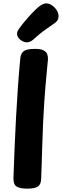

<svg xmlns="http://www.w3.org/2000/svg" viewBox="-20 -1113 369 1143"><path d="M100.8 -765.2Q103.6 -796.1 122.4 -809.1Q141.2 -822 188.2 -822Q222.6 -822 239.4 -813.1Q256.3 -804.1 261.4 -789.7Q266.4 -775.2 265.4 -759.2Q263.4 -731.2 257.3 -672.2Q251.2 -613.1 243.7 -508.1Q236.2 -403 231.2 -236Q230.2 -183 228.2 -134.8Q226.2 -86.7 225 -49.1Q224.2 -14.7 205.4 -2.3Q186.6 10 143.2 10Q97.8 10 78.4 -2.7Q59.1 -15.4 60.1 -53Q63.1 -139.2 66.7 -229.6Q70.3 -319.9 75.3 -410.8Q80.3 -501.7 86.4 -591.2Q92.6 -680.7 100.8 -765.2ZM139.1 -861.1Q119.7 -861.1 100.6 -876.6Q81.6 -892 81.6 -912.2Q81.6 -920.7 84.8 -927.7Q88.1 -934.8 92.8 -941.2Q108.4 -963.3 130.7 -989.9Q153 -1016.4 175.6 -1039.7Q198.1 -1063 212.9 -1074.6Q223.4 -1083.1 234.3 -1087.9Q245.1 -1092.8 256 -1092.8Q272.7 -1092.8 289.7 -1081.1Q306.7 -1069.4 317.6 -1052.1Q328.6 -1034.7 328.6 -1016.4Q328.6 -993.4 309.9 -978.7Q295.1 -967.8 255.7 -940.3Q216.2 -912.8 177.1 -876.8Q159.9 -861.1 139.1 -861.1Z"/></svg>

Font: Playpen Sans
Style: Regular
Weight: 400
Designer: Laura Meseguer, Veronika Burian, José Scaglione, Kostas Bartsokas, Vera Evstafieva, Tom Grace, Yorlmar Campos
Foundry: TypeTogether
Version: Version 2.000